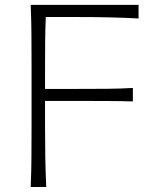

<svg xmlns="http://www.w3.org/2000/svg" viewBox="-20 -752 628 772"><path d="M103.5 0Q106 -62 106.4 -119.1Q106.9 -176.3 106.9 -243.7V-488.3Q106.9 -556.2 106.4 -613.3Q106 -670.4 103.5 -732.4H537.1V-677.7Q483.9 -680.7 422.6 -682.1Q361.3 -683.6 278.3 -683.6H164.1Q162.1 -634.3 161.6 -585.7Q161.1 -537.1 161.1 -481V-394.5H286.6Q359.4 -394.5 412.1 -395Q464.8 -395.5 514.2 -398.4V-344.2Q461.9 -345.7 409.4 -345.9Q356.9 -346.2 285.6 -346.2H161.1V-243.7Q161.1 -176.3 162.1 -119.1Q163.1 -62 166 0Z"/></svg>

Font: Pinar-FD Light
Style: Regular
Weight: 300
Designer: Amin Abedi
Version: Version 2.000